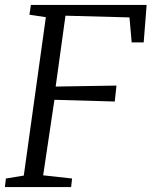

<svg xmlns="http://www.w3.org/2000/svg" viewBox="-21 -763 618 783"><path d="M-1 0 3 -35 76 -47 166 -693 99 -703 105 -743H577L565 -590H516L507 -692L246 -699L206 -410L454 -414L447 -349L201 -356L155 -48L273 -35L269 0Z"/></svg>

Font: Merriweather Light
Style: Italic
Weight: 300
Italic angle: -7.8°
Designer: Eben Sorkin
Foundry: Eben Sorkin
Version: Version 2.101